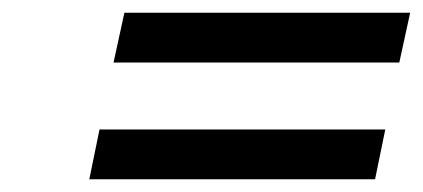

<svg xmlns="http://www.w3.org/2000/svg" viewBox="-20 -486 663 301"><path d="M175 -466 158 -388H606L623 -466ZM120 -205H568L584 -283H136Z"/></svg>

Font: LT Wave Mono
Style: Italic
Weight: 400
Designer: Daniel Lyons
Version: Version 2.5 (Glyphs App)